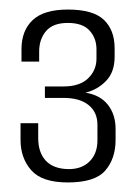

<svg xmlns="http://www.w3.org/2000/svg" viewBox="-20 -618 289 402"><path d="M122 -236Q68 -236 45.5 -261.5Q23 -287 23 -325V-360H60V-329Q60 -299 75.5 -282Q91 -265 121 -264Q150 -263 167 -279.5Q184 -296 184 -324V-357Q184 -383 165.5 -398Q147 -413 113 -413H74V-437H113Q147 -437 164.5 -454Q182 -471 182 -495V-515Q182 -538 167.5 -554Q153 -570 122 -570Q91 -570 76.5 -553Q62 -536 62 -510V-489H25V-515Q25 -554 48.5 -576Q72 -598 122 -598Q175 -598 197.5 -576.5Q220 -555 220 -517V-499Q220 -467 202 -448.5Q184 -430 159 -424Q190 -419 206 -398.5Q222 -378 222 -348V-325Q222 -286 200.5 -261Q179 -236 122 -236Z"/></svg>

Font: Alumni Sans Thin Light
Style: Regular
Weight: 300
Version: Version 1.018